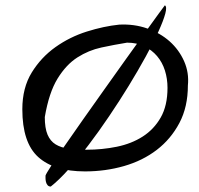

<svg xmlns="http://www.w3.org/2000/svg" viewBox="-20 -640 743 718"><path d="M63.5 -231.4Q63.5 -311.5 98.6 -368.7Q133.8 -425.8 187.5 -463.9Q241.2 -502 304.7 -522Q368.2 -542 425.8 -547.9Q481.4 -550.8 530.3 -533.7Q579.1 -516.6 614.3 -485.4Q649.4 -454.1 668.5 -411.1Q687.5 -368.2 682.6 -320.3Q682.6 -240.2 650.9 -180.2Q619.1 -120.1 566.4 -79.6Q513.7 -39.1 443.8 -19Q374 1 297.9 1Q182.6 1 123 -52.7Q63.5 -106.4 63.5 -231.4ZM147.5 -202.1Q147.5 -161.1 157.7 -136.7Q168 -112.3 188 -100.1Q208 -87.9 236.8 -84Q265.6 -80.1 303.7 -80.1Q362.3 -80.1 417 -91.3Q471.7 -102.5 513.7 -129.4Q555.7 -156.2 581.1 -200.7Q606.4 -245.1 606.4 -311.5Q606.4 -345.7 596.7 -376.5Q586.9 -407.2 567.4 -430.2Q547.9 -453.1 519.5 -466.8Q491.2 -480.5 455.1 -480.5Q407.2 -472.7 359.4 -462.4Q311.5 -452.1 269.5 -425.3Q227.5 -398.4 195.3 -346.2Q163.1 -293.9 147.5 -202.1ZM150.2 16.7Q151.9 10.4 171.2 -19.5Q190.5 -49.4 221.3 -93.9Q252.1 -138.4 291.1 -193.9Q330.1 -249.4 370.8 -306.4Q411.5 -363.5 450.4 -418.2Q489.4 -472.9 521.1 -516.6Q552.8 -560.3 572.9 -588.2Q593.1 -616.2 596.5 -620.1Q605 -615.4 598.2 -589.4Q591.3 -563.4 572.5 -522.1Q553.6 -480.8 525 -428.4Q496.3 -376.1 461.6 -319.4Q426.9 -262.7 388.3 -205.7Q349.8 -148.6 311.2 -97.8Q272.7 -47.1 236.3 -6.5Q199.9 34 169.9 57.6Q162.2 57.6 157.9 52.5Q153.6 47.4 151.9 40.3Q150.2 33.2 150.2 26.5Q150.2 19.8 150.2 16.7Z"/></svg>

Font: Architects Daughter-petzku
Style: Regular
Weight: 400
Designer: Kimberly Geswein
Foundry: Kimberly Geswein
Version: Version 1.000 2010 initial release